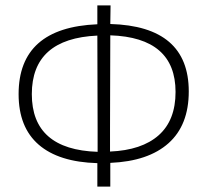

<svg xmlns="http://www.w3.org/2000/svg" viewBox="-20 -678 770 712"><path d="M341 14V-73Q198 -77 123.5 -141.5Q49 -206 49 -329Q49 -576 341 -588V-658H390L389 -589Q680 -581 680 -339Q680 -214 605 -147Q530 -80 389 -74V14ZM388 -200V-116Q506 -121 568.5 -176.5Q631 -232 631 -337Q631 -539 389 -547ZM342 -115V-197L341 -546Q98 -535 98 -329Q98 -123 342 -115Z"/></svg>

Font: Alegreya Sans Light
Style: Regular
Weight: 300
Designer: Juan Pablo del Peral
Foundry: Huerta Tipografica
Version: Version 2.007